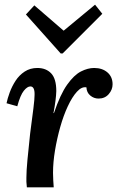

<svg xmlns="http://www.w3.org/2000/svg" viewBox="-20 -802 502 822"><path d="M95 0Q93 -16 93 -23.5Q93 -31 93 -41Q93 -70 97.5 -117.5Q102 -165 109 -230Q118 -298 123 -338Q128 -378 128 -396Q129 -432 110 -432Q97 -432 82 -413.5Q67 -395 54 -347L8 -360Q12 -380 21.5 -406Q31 -432 46.5 -456Q62 -480 85.5 -495.5Q109 -511 140 -511Q177 -511 199 -488Q221 -465 221 -412Q220 -376 209 -318H211Q238 -398 267.5 -439.5Q297 -481 326.5 -496Q356 -511 383 -511Q418 -511 440 -492Q462 -473 462 -441Q462 -418 445.5 -399Q429 -380 402 -380Q382 -380 366.5 -393Q351 -406 350 -428Q330 -432 309.5 -409.5Q289 -387 270.5 -347.5Q252 -308 238 -258.5Q224 -209 215.5 -158Q207 -107 207 -62Q207 -48 208 -30Q209 -12 210 0ZM240 -573 91 -740 127 -779 252 -671H253L387 -782L418 -743L248 -573Z"/></svg>

Font: Lora SemiBold
Style: Italic
Weight: 600
Italic angle: -3°
Designer: Olga Karpushina, Alexei Vanyashin (Cyrillic)
Foundry: Cyreal
Version: Version 3.011; ttfautohint (v1.8.4.7-5d5b)